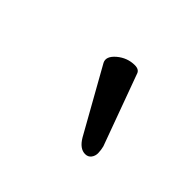

<svg xmlns="http://www.w3.org/2000/svg" viewBox="-58 -773 366 366"><g transform="rotate(45 125.0 -590.5)"><path d="M189 -497.1Q174.3 -497.1 163.1 -516.1L90.8 -645Q84.5 -657.2 100.3 -670.7Q116.2 -684.1 136.2 -684.1Q148.4 -684.1 150.9 -674.8L203.1 -532.2Q205.1 -524.4 205.3 -516.6Q205.6 -508.8 201.2 -502.9Q196.8 -497.1 189 -497.1Z"/></g></svg>

Font: Junicode SmCond Medium
Style: Regular
Weight: 500
Width: 4
Designer: Peter S. Baker
Version: Version 2.206